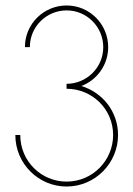

<svg xmlns="http://www.w3.org/2000/svg" viewBox="-20 -672 486 701"><path d="M36 -179C36 -74 121 9 223 9C328 9 411 -77 411 -179C411 -266 353 -335 277 -358C333 -379 375 -434 375 -500C375 -582 309 -652 223 -652C141 -652 71 -586 71 -500H89C89 -576 151 -634 223 -634C299 -634 357 -572 357 -500C357 -424 295 -366 223 -366V-348C315 -348 393 -275 393 -179C393 -87 319 -9 223 -9C131 -9 54 -83 54 -179Z"/></svg>

Font: Rawengulk
Style: Light
Weight: 300
Version: Version 0.9